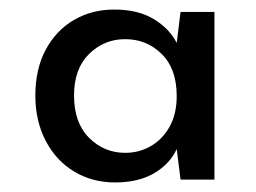

<svg xmlns="http://www.w3.org/2000/svg" viewBox="-20 -729 535 402"><path d="M221 -347Q173 -347 135 -370Q97 -393 75.5 -434.5Q54 -476 54 -529Q54 -584 75.5 -624.5Q97 -665 134.5 -687Q172 -709 219 -709Q269 -709 302 -689Q335 -669 350 -639L358 -704H429V-353H358L350 -417Q336 -386 303 -366.5Q270 -347 221 -347ZM242 -409Q272 -409 296.5 -423.5Q321 -438 335.5 -464.5Q350 -491 350 -528Q350 -585 318.5 -616Q287 -647 242 -647Q198 -647 166.5 -616Q135 -585 135 -529Q135 -472 166.5 -440.5Q198 -409 242 -409Z"/></svg>

Font: DM Sans 11pt Medium
Style: Regular
Weight: 500
Version: Version 4.004;gftools[0.9.30]